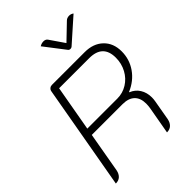

<svg xmlns="http://www.w3.org/2000/svg" viewBox="-263 -1051 1184 1184"><g transform="rotate(-45 329.5 -459.0)"><path d="M155 -675Q157 -686 165.5 -693Q174 -700 185 -700H471Q546 -700 591 -657Q636 -614 636 -542Q636 -473 597.5 -417.5Q559 -362 491 -333V-330Q527 -316 547 -284Q567 -252 567 -209Q567 -194 564 -177L541 -46Q536 -20 520.5 -5.5Q505 9 480 9L512 -171Q515 -191 515 -207Q515 -256 488 -282Q461 -308 409 -308H141L95 -46Q90 -20 74.5 -5.5Q59 9 34 9ZM411 -355Q458 -355 497.5 -379.5Q537 -404 560 -446.5Q583 -489 583 -540Q583 -654 464 -654H202L149 -355ZM531 -915Q543 -927 562 -927Q578 -927 591 -917L440 -783Q433 -776 423 -776Q413 -776 408 -783L305 -917Q321 -927 338 -927Q356 -927 365 -915L431 -819Z"/></g></svg>

Font: K2D Thin
Style: Italic
Weight: 100
Italic angle: -10°
Designer: Katatrad Aksorn Co.,Ltd.
Foundry: Cadson Demak Co.,Ltd.
Version: Version 1.000; ttfautohint (v1.6)